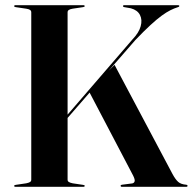

<svg xmlns="http://www.w3.org/2000/svg" viewBox="-20 -720 743 740"><path d="M214 -247.5 490.5 -568Q515.5 -594 522.2 -618.8Q529 -643.5 519.5 -662.2Q510 -681 484.5 -688L459 -692.5Q456 -693.5 455 -694.2Q454 -695 454 -696.5Q454 -698 455.2 -699Q456.5 -700 458.5 -700H666.5Q669 -700 670 -699.2Q671 -698.5 671 -697Q671 -695 669.5 -694Q668 -693 666 -692.5Q651.5 -688 636.5 -680.5Q621.5 -673 603 -659.5Q584.5 -646 560 -623.5Q535.5 -601 502 -566L217.5 -239ZM321.5 -370.5 421.5 -470 644.5 -50Q656 -28.5 666.8 -19Q677.5 -9.5 698 -8Q700.5 -7.5 701.8 -6.2Q703 -5 703 -4Q703 -2 701.5 -1Q700 0 697.5 0H449.5Q447.5 0 446.2 -1Q445 -2 445 -4Q445 -6 446.2 -6.8Q447.5 -7.5 450 -8L489 -13Q496.5 -14 498.8 -20.8Q501 -27.5 493 -43.5ZM240.5 -27.5Q240.5 -21.5 245.5 -18.5Q250.5 -15.5 260 -13.5L300 -7.5Q303.5 -7 305 -6.2Q306.5 -5.5 306.5 -3.5Q306.5 -2 305.2 -1Q304 0 301 0H39.5Q37 0 35.8 -1Q34.5 -2 34.5 -3.5Q34.5 -6.5 40.5 -7.5L81 -13.5Q91 -15.5 95.8 -18.5Q100.5 -21.5 100.5 -27.5V-672.5Q100.5 -678.5 95.8 -681.8Q91 -685 81 -686.5L40.5 -692.5Q34.5 -693.5 34.5 -696.5Q34.5 -698 35.8 -699Q37 -700 39.5 -700H301.5Q304 -700 305.2 -699Q306.5 -698 306.5 -696.5Q306.5 -693.5 300 -692.5L260 -686.5Q250.5 -685 245.5 -681.8Q240.5 -678.5 240.5 -672.5Z"/></svg>

Font: Fraunces 120pt SemiBold
Style: Regular
Weight: 600
Version: Version 1.000;[b76b70a41]